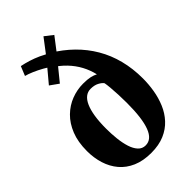

<svg xmlns="http://www.w3.org/2000/svg" viewBox="-269 -1006 1113 1113"><g transform="rotate(-45 287.0 -450.0)"><path d="M280.5 11Q215 11 166.5 -10Q118 -31 86.5 -68.2Q55 -105.5 39.5 -154.8Q24 -204 24 -260.5Q24 -335 46 -390Q68 -445 105.2 -481.2Q142.5 -517.5 189 -535.2Q235.5 -553 284.5 -553Q320 -553 342 -548Q364 -543 379.5 -534.5Q369.5 -578 348.5 -617.2Q327.5 -656.5 294.5 -690.8Q261.5 -725 216 -753L292 -774L189.5 -648L137 -685.5L243 -812L235 -743Q212.5 -761 183.2 -777.2Q154 -793.5 126 -805.5Q98 -817.5 78 -822.5L101.5 -880Q130.5 -874 159 -865.2Q187.5 -856.5 219.5 -842Q251.5 -827.5 289 -803L224 -788L316.5 -909.5L366.5 -870.5L276.5 -753L275.5 -814Q341 -775 392.2 -724.8Q443.5 -674.5 479.2 -613.5Q515 -552.5 533.2 -481.2Q551.5 -410 551.5 -329Q551.5 -281.5 543.5 -233.2Q535.5 -185 517 -141Q498.5 -97 467 -62.8Q435.5 -28.5 389.5 -8.8Q343.5 11 280.5 11ZM288 -43Q313 -43 331.2 -58.5Q349.5 -74 361.5 -105.5Q373.5 -137 379.5 -184Q385.5 -231 385.5 -294.5Q385.5 -327.5 384 -361.5Q382.5 -395.5 380 -423.5Q377.5 -451.5 374.5 -466.5Q366 -479 345.2 -490Q324.5 -501 294 -501Q270.5 -501 252 -486.8Q233.5 -472.5 220.8 -444Q208 -415.5 201.2 -372.8Q194.5 -330 194.5 -274Q194.5 -231 199 -189.8Q203.5 -148.5 214 -115.5Q224.5 -82.5 242.8 -62.8Q261 -43 288 -43Z"/></g></svg>

Font: Merriweather 60pt ExtraBold
Style: Regular
Weight: 800
Version: Version 2.100